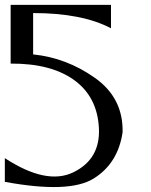

<svg xmlns="http://www.w3.org/2000/svg" viewBox="-20 -752 624 794"><path d="M24 -732H439V-635C359.7 -677 252.3 -698 117 -698V-527C209 -517.7 294.2 -485.3 372.5 -430C450.8 -374.7 489 -299.7 487 -205C474.3 -119 434.3 -55.2 367 -13.5C299.7 28.2 177.3 32.7 0 0V-98C115.3 -22.7 210.2 -3.3 284.5 -40C358.8 -76.7 393.7 -137.8 389 -223.5C384.3 -309.2 350.2 -375 286.5 -421C222.8 -467 135.3 -489.7 24 -489Z"/></svg>

Font: Neocyr
Style: Regular
Weight: 400
Designer: Viktar Palstsiuk <vipals@gmail.com>
Version: 1.00